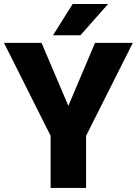

<svg xmlns="http://www.w3.org/2000/svg" viewBox="-21 -921 671 941"><path d="M314 -402.3 444.8 -710.9H629.9L400.9 -255.4V0H227.1V-255.4L-1.5 -710.9H182.6ZM335 -901.4H508.8L373 -748H238.8Z"/></svg>

Font: Roboto Black
Style: Regular
Weight: 900
Designer: Google
Version: Version 2.134; 2016